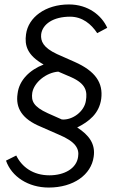

<svg xmlns="http://www.w3.org/2000/svg" viewBox="-20 -772 506 863"><path d="M327 -199C379 -225 426 -261 435 -328C444 -399 410 -452 315 -494L236 -529C174 -558 162 -587 165 -618C171 -664 220 -697 295 -697C350 -697 390 -664 417 -623L462 -647C437 -703 376 -752 290 -752C184 -752 107 -694 97 -618C90 -568 102 -524 176 -482C114 -458 66 -412 59 -351C49 -286 80 -237 162 -203L244 -167C321 -135 337 -103 331 -67C324 -15 270 16 202 16C128 16 78 -22 53 -73L7 -50C32 22 107 71 199 71C311 71 390 13 401 -67C410 -125 380 -165 327 -199ZM195 -263C129 -293 120 -319 125 -355C133 -402 188 -446 242 -450L300 -425C367 -395 373 -361 366 -319C359 -271 306 -231 258 -235Z"/></svg>

Font: Cheyenne Sans Light
Style: Italic
Weight: 300
Italic angle: -8.13011°
Designer: The Public Sans project authors (U.S. Web Design System), Libre Franklin designed by Pablo Impallari and Rodrigo Fuenzal
Foundry: The Cheyenne Sans Project Authors
Version: Version 2.007